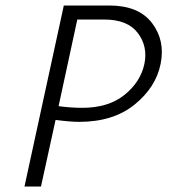

<svg xmlns="http://www.w3.org/2000/svg" viewBox="-20 -678 613 698"><path d="M377 -658Q484 -658 532.5 -594.5Q581 -531 564 -446Q547 -361 469.5 -298Q392 -235 268 -235Q236 -235 182 -242L129 0H69L212 -658ZM505 -446Q518 -509 481 -558Q444 -607 359 -607H261L193 -292Q239 -286 279 -286Q374 -286 432.5 -333Q491 -380 505 -446Z"/></svg>

Font: EauTest Semilight
Style: Italic
Weight: 300
Italic angle: -12°
Designer: Christian Thalmann (Catharsis Fonts)
Version: Version 0.001;PS 000.001;hotconv 1.0.88;makeotf.lib2.5.64775